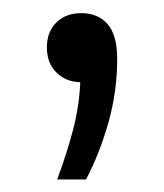

<svg xmlns="http://www.w3.org/2000/svg" viewBox="-20 -122 256 299"><path d="M69 157.5Q84.5 116 94 79.2Q103.5 42.5 105 6Q82.5 5.5 67.8 -9.2Q53 -24 53 -48Q53 -72.5 67.8 -87Q82.5 -101.5 106.5 -101.5Q133 -101.5 147.8 -84.2Q162.5 -67 162.5 -30.5Q162.5 20.5 148.8 69Q135 117.5 114 157.5Z"/></svg>

Font: Encode Sans Semi Condensed
Style: Regular
Weight: 400
Width: 4
Designer: Multiple Designers
Foundry: Impallari Type
Version: Version 3.000; ttfautohint (v1.8.3) -l 8 -r 50 -G 200 -x 14 